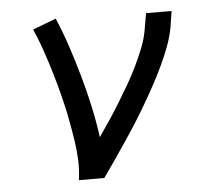

<svg xmlns="http://www.w3.org/2000/svg" viewBox="-44 -575 687 622"><g transform="rotate(-5 300.0 -264.0)"><path d="M188 0Q193 -33 191.5 -66Q190 -99 185 -131Q180 -163 174 -195Q168 -227 160.5 -258Q153 -289 144.5 -319.5Q136 -350 126.5 -380.5Q117 -411 106.5 -440.5Q96 -470 83 -499L159 -528Q179 -481 195 -432.5Q211 -384 225 -334.5Q239 -285 250 -234.5Q261 -184 268 -133Q286 -159 304 -186Q322 -213 338.5 -240Q355 -267 371 -294.5Q387 -322 401 -351Q415 -380 426.5 -409Q438 -438 443 -468L452 -520H535L527 -468Q521 -436 509.5 -405.5Q498 -375 483.5 -344.5Q469 -314 453 -284.5Q437 -255 420 -226Q403 -197 385 -168.5Q367 -140 348 -112Q329 -84 310 -56Q291 -28 271 0Z"/></g></svg>

Font: Iosevka Etoile Oblique
Style: Regular
Weight: 400
Italic angle: -9°
Designer: Belleve Invis
Foundry: Belleve Invis
Version: Version 15.5.2; ttfautohint (v1.8.4)